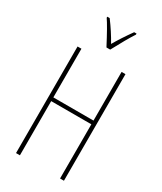

<svg xmlns="http://www.w3.org/2000/svg" viewBox="-233 -1032 939 1114"><g transform="rotate(30 236.5 -475.0)"><path d="M371 0V-363H102V0H76V-714H102V-388H371V-714H397V0ZM335 -943Q301 -891 249 -793H224Q165 -906 139 -943V-950H155Q202 -887 237 -824Q269 -880 319 -950H335Z"/></g></svg>

Font: Noto Sans Display Thin Cond
Style: Regular
Weight: 250
Width: 3
Designer: Monotype Design team
Foundry: Monotype Imaging Inc.
Version: Version 1.000